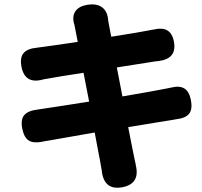

<svg xmlns="http://www.w3.org/2000/svg" viewBox="-20 -823 940 894"><path d="M454 -26Q454 -31 452 -39Q449 -60 434 -136Q426 -181 421 -206Q399 -202 358 -195Q235 -174 204 -168Q199 -167 191 -166Q181 -164 176 -163Q135 -155 113.5 -169Q92 -183 84 -223Q75 -266 93 -287Q111 -308 156 -313Q170 -315 176 -316Q188 -318 222 -323Q251 -327 268 -330Q335 -341 395 -350L369 -484Q262 -468 191 -455Q189 -455 184.5 -454Q180 -453 177 -452Q96 -431 80 -512Q72 -555 90 -576Q108 -597 153 -601Q154 -601 156.5 -601.5Q159 -602 160 -602Q222 -610 342 -628L326 -710Q326 -711 325 -712Q315 -749 332 -772Q349 -795 388.5 -801Q428 -807 453 -790.5Q478 -774 483 -736Q483 -735 483 -734Q484 -724 491 -688Q496 -665 498 -652Q632 -673 671 -681Q675 -682 682.5 -683.5Q690 -685 693 -685Q735 -695 758 -682Q783 -668 790 -628Q804 -550 720 -539Q714 -539 702 -537L524 -509L550 -374Q696 -399 746 -409Q761 -412 776 -415Q816 -425 838.5 -411Q861 -397 869 -357Q877 -315 861 -294Q845 -273 802 -268Q782 -264 773 -263Q759 -261 723 -255Q632 -240 577 -231Q578 -227 579 -220Q603 -97 610 -66Q611 -64 611.5 -60.5Q612 -57 612 -55Q634 33 549 49Q465 64 454 -26Z"/></svg>

Font: GenSenRounded TW H
Style: Regular
Weight: 900
Version: Version 1.501;PS 1;hotconv 16.6.51;makeotf.lib2.5.65220